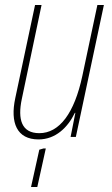

<svg xmlns="http://www.w3.org/2000/svg" viewBox="-20 -547 447 767"><path d="M134 10C202 10 251 -38 279 -96H281L262 0H283L395 -527H369L309 -244C277 -94 217 -15 137 -15C66 -15 50 -70 67 -151L146 -527H120L41 -155C20 -57 47 10 134 10ZM104 200H129L163 46H154L137 51Z"/></svg>

Font: Noto Sans Condensed Thin
Style: Italic
Weight: 100
Width: 3
Italic angle: -12°
Designer: Monotype Design Team
Foundry: Monotype Imaging Inc.
Version: Version 2.013